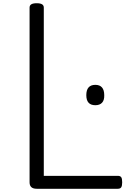

<svg xmlns="http://www.w3.org/2000/svg" viewBox="-20 -1168 807 1188"><path d="M207 0Q163 0 163 -40V-1121Q163 -1135 174 -1141.5Q185 -1148 207 -1148Q229 -1148 240 -1141.5Q251 -1135 251 -1121V-80H709Q724 -80 730 -71.5Q736 -63 736 -40Q736 -18 730 -9Q724 0 709 0ZM570 -517Q542 -517 528 -532.5Q514 -548 514 -579Q514 -611 528 -627Q542 -643 570 -643Q597 -643 611 -627Q625 -611 625 -579Q626 -548 611.5 -532.5Q597 -517 570 -517Z"/></svg>

Font: Playwrite CL
Style: Regular
Weight: 400
Designer: Veronika Burian, José Scaglione
Foundry: TypeTogether
Version: Version 1.002